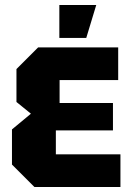

<svg xmlns="http://www.w3.org/2000/svg" viewBox="-20 -750 529 770"><path d="M118 0 28 -90V-231L104 -294L46 -341V-473L133 -560H454V-429H219V-337H433V-227H204V-131H463V0ZM218 -598V-730H366L326 -598Z"/></svg>

Font: Tektur SemiCondensed
Style: Bold
Weight: 700
Width: 4
Designer: Adam Jagosz
Foundry: Adam Jagosz
Version: Version 1.005;gftools[0.9.30]